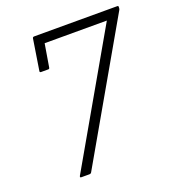

<svg xmlns="http://www.w3.org/2000/svg" viewBox="-122 -751 771 847"><g transform="rotate(-20 264.0 -327.5)"><path d="M116 0Q112 0 111 -2Q110 -4 112 -8L458 -611H166L148 -503Q147 -497 142 -497H108Q101 -497 102 -503L125 -649Q126 -655 133 -655H523Q529 -655 528 -649V-644Q527 -642 527 -640Q527 -638 525 -635L164 -6Q161 0 154 0Z"/></g></svg>

Font: Sofia Sans Semi Condensed Light
Style: Italic
Weight: 300
Italic angle: -9°
Version: Version 4.100